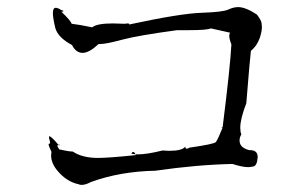

<svg xmlns="http://www.w3.org/2000/svg" viewBox="-20 -615 861 541"><path d="M210 -94Q221 -94 236 -102Q318 -132 418 -134Q536 -151 635 -153Q663 -144 680 -144Q684 -144 694 -146Q704 -148 706 -171V-173Q706 -192 684 -192H682Q655 -199 655 -219Q655 -228 660 -236Q657 -244 657 -255Q657 -280 674 -324Q684 -448 687 -472Q703 -484 712 -508Q718 -527 718 -539Q718 -542 717 -550Q716 -558 704 -574Q672 -595 651 -595Q638 -595 623 -588Q608 -581 548 -579Q488 -577 344 -546V-547Q344 -549 340 -549L331 -548L298 -549Q253 -549 240 -538Q201 -546 182 -548Q179 -557 153 -582Q159 -582 159 -584Q159 -585 152 -587Q143 -593 137 -593Q129 -593 129 -578Q129 -565 135.5 -537.5Q142 -510 183 -488Q194 -466 213 -466Q231 -466 258 -491H263Q279 -491 323.5 -503Q368 -515 479 -530H512Q564 -530 574 -535L628 -523Q626 -519 626 -514Q626 -505 632 -490Q629 -429 607 -254Q604 -254 604 -255L608 -257Q593 -220 588 -214.5Q583 -209 514 -199Q509 -196 506 -196Q502 -196 502 -202Q494 -190 456 -190L438 -191Q394 -180 368 -180Q358 -180 350 -182Q353 -187 355 -187Q359 -187 363 -178Q286 -170 256 -170Q212 -170 185 -188Q174 -188 147 -194L141 -204Q145 -208 147 -208V-204Q125 -231 119 -231Q118 -231 118 -229Q118 -226 119.5 -221Q121 -216 121 -213Q121 -210 119 -210H118Q117 -210 117 -208Q117 -204 125 -187L124 -177Q124 -152 148 -127Q172 -102 201 -96Q205 -94 210 -94Z"/></svg>

Font: Xiaobo Songti 小帛宋体
Style: Regular
Weight: 400
Version: Version 1.501;March 17, 2024;FontCreator 14.0.0.2814 64-bit